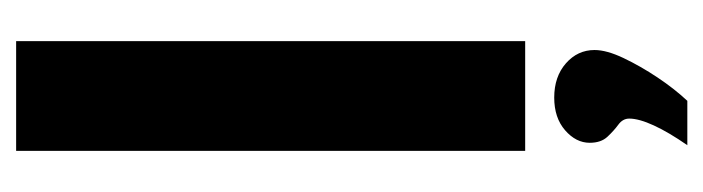

<svg xmlns="http://www.w3.org/2000/svg" viewBox="-337 -334 872 238"><g transform="rotate(-90 99.0 -215.0)"><path d="M31 0V-631H167V0ZM38 201Q54 178 62.5 159.5Q71 141 71 129Q71 121 63.5 115.5Q56 110 48.5 102Q41 94 41 80Q41 63 56.5 49.5Q72 36 97 36Q123 36 139.5 50.5Q156 65 156 86Q156 101 146 122Q136 143 122 164Q108 185 93 201Z"/></g></svg>

Font: Alumni Sans ExtraBold
Style: Regular
Weight: 800
Designer: Robert E. Leuschke
Foundry: Robert E. Leuschke
Version: Version 1.018